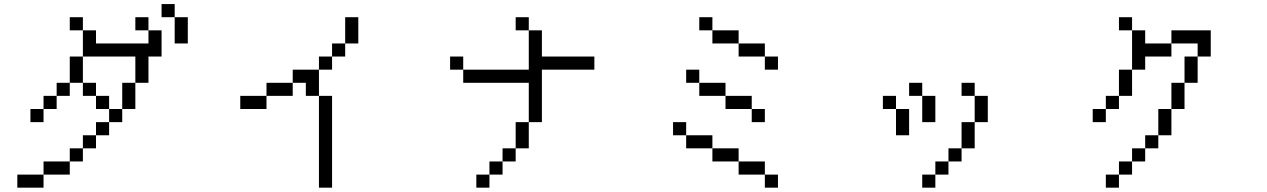

<svg xmlns="http://www.w3.org/2000/svg" viewBox="-20 -832 6040 915"><path d="M187.5 0H62.5V62.5H187.5ZM187.5 0H312.5V-62.5H187.5ZM312.5 -62.5H375V-125H312.5ZM375 -125H437.5V-187.5H375ZM437.5 -187.5H500V-250H437.5ZM500 -250H562.5V-312.5H500ZM187.5 -312.5H125V-250H187.5ZM187.5 -312.5H250V-375H187.5ZM500 -312.5V-375H437.5V-312.5ZM562.5 -312.5H625Q625 -312.5 625 -437.5H562.5Q562.5 -437.5 562.5 -312.5ZM250 -375H312.5V-437.5H250ZM437.5 -375V-437.5H375V-375ZM312.5 -437.5H375Q375 -437.5 375 -562.5H312.5Q312.5 -562.5 312.5 -437.5ZM625 -437.5H687.5Q687.5 -437.5 687.5 -562.5H750Q750 -562.5 750 -687.5H687.5V-625H437.5V-687.5H375Q375 -687.5 375 -562.5H625Q625 -562.5 625 -437.5ZM375 -687.5V-750H312.5V-687.5ZM687.5 -687.5V-750H625V-687.5ZM812.5 -750Q812.5 -750 812.5 -625H875Q875 -625 875 -750ZM812.5 -750V-812.5H750V-750Z M1500 -375V62.5H1562.5V-375ZM1250 -375H1125V-312.5H1250ZM1250 -375H1375V-437.5H1250ZM1500 -375Q1500 -375 1500 -500H1375V-437.5H1437.5V-375ZM1500 -500H1562.5V-562.5H1500ZM1562.5 -562.5H1625V-625H1562.5ZM1625 -625H1687.5Q1687.5 -625 1687.5 -750H1625Q1625 -750 1625 -625Z M2812.5 -500V-562.5H2562.5Q2562.5 -562.5 2562.5 -687.5H2500V-500H2187.5V-437.5H2500V-250H2437.5Q2437.5 -250 2437.5 -125H2375V-62.5H2312.5V0H2250V62.5H2312.5V0H2375V-62.5H2437.5V-125H2500Q2500 -125 2500 -250H2562.5Q2562.5 -250 2562.5 -500ZM2187.5 -500V-562.5H2125V-500ZM2500 -687.5V-750H2437.5V-687.5Z M3687.5 62.5V0H3625V62.5ZM3625 -250V-312.5H3562.5V-250ZM3687.5 -500V-562.5H3625V-500ZM3625 0V-62.5H3500V0ZM3500 -62.5V-125H3375V-62.5ZM3375 -125V-187.5H3250V-125ZM3250 -187.5V-250H3187.5V-187.5ZM3562.5 -312.5V-375H3437.5V-312.5ZM3437.5 -375V-437.5H3312.5V-375ZM3312.5 -437.5V-500H3250V-437.5ZM3625 -562.5V-625H3500V-562.5ZM3500 -625V-687.5H3375V-625ZM3375 -687.5V-750H3312.5V-687.5Z M4437.5 0H4375V62.5H4437.5ZM4437.5 0H4500V-62.5H4437.5ZM4500 -62.5H4562.5V-125H4500ZM4562.5 -125H4625Q4625 -125 4625 -250H4562.5Q4562.5 -250 4562.5 -125ZM4250 -312.5Q4250 -312.5 4250 -187.5H4312.5Q4312.5 -187.5 4312.5 -312.5ZM4625 -250H4687.5Q4687.5 -250 4687.5 -375H4625Q4625 -375 4625 -250ZM4250 -312.5V-375H4187.5V-312.5ZM4375 -375Q4375 -375 4375 -250H4437.5Q4437.5 -250 4437.5 -375ZM4375 -375V-437.5H4312.5V-375ZM4625 -375V-437.5H4562.5V-375Z M5312.5 0H5250V62.5H5312.5ZM5312.5 0H5375V-62.5H5312.5ZM5375 -62.5H5437.5V-125H5375ZM5437.5 -125H5500V-187.5H5437.5ZM5500 -187.5H5562.5Q5562.5 -187.5 5562.5 -312.5H5500Q5500 -312.5 5500 -187.5ZM5250 -312.5H5187.5V-250H5250ZM5250 -312.5H5312.5V-375H5250ZM5562.5 -312.5H5625Q5625 -312.5 5625 -437.5H5562.5Q5562.5 -437.5 5562.5 -312.5ZM5312.5 -375H5375Q5375 -375 5375 -500H5312.5Q5312.5 -500 5312.5 -375ZM5625 -437.5H5687.5Q5687.5 -437.5 5687.5 -562.5H5625Q5625 -562.5 5625 -437.5ZM5375 -500H5437.5V-562.5H5562.5V-625H5437.5V-687.5H5375ZM5687.5 -562.5H5750Q5750 -562.5 5750 -687.5H5562.5V-625H5687.5ZM5375 -687.5V-750H5312.5V-687.5Z"/></svg>

Font: Unifont
Style: Regular
Weight: 500
Version: Version 15.1.04